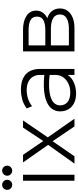

<svg xmlns="http://www.w3.org/2000/svg" viewBox="511 -1226 730 1792"><g transform="rotate(-90 876.0 -330.0)"><path d="M85 0V-480H141V0ZM47 -581Q27.5 -581 13.8 -594.8Q0 -608.5 0 -628Q0 -647.5 13.8 -661.2Q27.5 -675 47 -675Q66.5 -675 80.2 -661.2Q94 -647.5 94 -628Q94 -608.5 80.2 -594.8Q66.5 -581 47 -581ZM179 -581Q159.5 -581 145.8 -594.8Q132 -608.5 132 -628Q132 -647.5 145.8 -661.2Q159.5 -675 179 -675Q198.5 -675 212.2 -661.2Q226 -647.5 226 -628Q226 -608.5 212.2 -594.8Q198.5 -581 179 -581Z M245 0 420 -246 256 -480H327L456 -291L581 -480H648L490 -249L664 0H592L454 -204L313 0Z M899.5 15Q847 15 809.5 -3.8Q772 -22.5 752.2 -56.2Q732.5 -90 732.5 -135Q732.5 -172 751.8 -203.2Q771 -234.5 813.5 -255.5Q856 -276.5 925.5 -283.5Q995 -290.5 1095.5 -279L1098.5 -229Q1010 -240 950.2 -236.2Q890.5 -232.5 855 -218.2Q819.5 -204 804 -182.2Q788.5 -160.5 788.5 -135Q788.5 -90 820 -64.5Q851.5 -39 907.5 -39Q954.5 -39 991.8 -56.8Q1029 -74.5 1050.8 -105.2Q1072.5 -136 1072.5 -175V-322Q1072.5 -360.5 1055.5 -388.2Q1038.5 -416 1006.8 -431Q975 -446 930.5 -446Q892.5 -446 855 -434.5Q817.5 -423 780.5 -396L760 -446Q803 -477 847.5 -488.5Q892 -500 931.5 -500Q997 -500 1040.8 -479.5Q1084.5 -459 1106.5 -419.2Q1128.5 -379.5 1128.5 -322V0H1072.5V-63Q1046.5 -25 1000.5 -5Q954.5 15 899.5 15Z M1292 0V-480H1496Q1573.5 -480 1623.2 -448.2Q1673 -416.5 1673 -355Q1673 -331 1662.5 -309.5Q1652 -288 1631.8 -271.8Q1611.5 -255.5 1582 -247L1581 -259Q1637.5 -247 1665.2 -214.5Q1693 -182 1693 -136Q1693 -94 1670.5 -63.5Q1648 -33 1606.8 -16.5Q1565.5 0 1510 0ZM1348 -52H1502Q1566 -52 1601.5 -72.8Q1637 -93.5 1637 -136Q1637 -179 1601.5 -199.5Q1566 -220 1502 -220H1335V-272H1491Q1551 -272 1584 -290Q1617 -308 1617 -350Q1617 -392 1584.5 -410Q1552 -428 1491 -428H1348Z"/></g></svg>

Font: Geologica Roman Thin
Style: Regular
Weight: 250
Designer: Sindre Bremnes, Frode Helland
Foundry: Monokrom Skriftforlag AS
Version: Version 1.010;gftools[0.9.28]